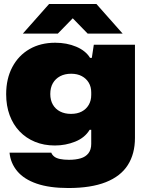

<svg xmlns="http://www.w3.org/2000/svg" viewBox="-20 -769 741 966"><path d="M324 177Q229 177 165 155Q101 133 67 92.5Q33 52 28 -1H238Q242 10 252.5 18.5Q263 27 282 31Q301 35 327 35Q361 35 386 27.5Q411 20 425 2Q439 -16 439 -45V-116H431Q407 -76 358.5 -56.5Q310 -37 256 -37Q201 -37 156 -55.5Q111 -74 78.5 -108Q46 -142 28.5 -189.5Q11 -237 11 -295Q11 -373 42 -431.5Q73 -490 128.5 -522Q184 -554 258 -554Q316 -554 363.5 -534Q411 -514 433 -478H442L452 -544H659V-75Q659 5 623 61.5Q587 118 512.5 147.5Q438 177 324 177ZM337 -196Q369 -196 391.5 -208Q414 -220 426.5 -241.5Q439 -263 439 -291V-304Q439 -332 426.5 -353Q414 -374 391.5 -386Q369 -398 338 -398Q306 -398 282.5 -385.5Q259 -373 246 -350.5Q233 -328 233 -296Q233 -265 246 -242.5Q259 -220 282.5 -208Q306 -196 337 -196ZM95 -600 227 -749H465L597 -600H421L346 -677L271 -600Z"/></svg>

Font: Mona Sans Expanded Black
Style: Regular
Weight: 900
Width: 7
Designer: Deni Anggara
Foundry: GitHub
Version: Version 2.000